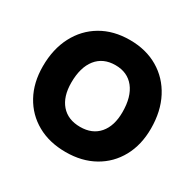

<svg xmlns="http://www.w3.org/2000/svg" viewBox="-146 -822 1010 992"><g transform="rotate(30 359.0 -326.0)"><path d="M36.5 -317.5Q36.5 -420.5 76.8 -497.5Q117 -574.5 189.5 -617.2Q262 -660 359.5 -660Q456 -660 528.5 -617.2Q601 -574.5 641.2 -497.5Q681.5 -420.5 681.5 -317.5Q681.5 -220 641.2 -146.8Q601 -73.5 528.5 -32.8Q456 8 359.5 8Q262 8 189.5 -32.8Q117 -73.5 76.8 -146.8Q36.5 -220 36.5 -317.5ZM511.5 -317.5Q511.5 -409 471.5 -459.5Q431.5 -510 359.5 -510Q286.5 -510 246.2 -459.5Q206 -409 206 -317.5Q206 -235 246.2 -188.5Q286.5 -142 359.5 -142Q431.5 -142 471.5 -188.5Q511.5 -235 511.5 -317.5Z"/></g></svg>

Font: Overused Grotesk ExtraBold
Style: Regular
Weight: 800
Version: Version 0.004